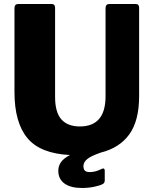

<svg xmlns="http://www.w3.org/2000/svg" viewBox="-20 -762 764 955"><path d="M672 -723V-284Q672 -161 623 -93.5Q574 -26 481 -3Q432 14 413.5 29.5Q395 45 395 64Q395 80 402.5 87Q410 94 427 94Q454 94 484 79Q490 76 494 76Q501 76 501 89V136Q501 147 492 153Q477 161 448.5 167Q420 173 387 173Q332 173 301 151Q270 129 270 87Q270 64 283 45Q296 26 328 9Q180 2 116 -75.5Q52 -153 52 -304V-721Q52 -742 70 -742H237Q254 -742 254 -723V-280Q254 -203 285.5 -168Q317 -133 377 -133Q505 -133 505 -283V-721Q505 -742 523 -742H656Q672 -742 672 -723Z"/></svg>

Font: Libre Franklin ExtraBold
Style: Regular
Weight: 800
Designer: Pablo Impallari, Rodrigo Fuenzalida
Foundry: Impallari Type
Version: Version 1.002; ttfautohint (v1.5)